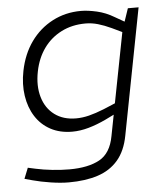

<svg xmlns="http://www.w3.org/2000/svg" viewBox="-51 -547 701 803"><g transform="rotate(-5 299.0 -146.0)"><path d="M206 209Q172 209 130 202.5Q88 196 55 187L22 178L40 133L72 140Q104 147 141.5 151Q179 155 213 155Q292 155 339.5 129Q387 103 400 32L487 -417L492 -427L515 -495H560L458 34Q446 98 413 136.5Q380 175 328 192Q276 209 206 209ZM239 -1Q187 -1 148 -22Q109 -43 85 -80.5Q61 -118 53.5 -167.5Q46 -217 57 -272Q71 -342 107.5 -393Q144 -444 198.5 -472.5Q253 -501 318 -501Q347 -501 384.5 -492.5Q422 -484 457 -463L506 -435L487 -396L441 -418Q411 -432 385 -439.5Q359 -447 333 -447Q276 -447 231 -424Q186 -401 157 -360.5Q128 -320 117 -265Q105 -205 119 -157Q133 -109 169.5 -82Q206 -55 259 -55Q286 -55 314 -62Q342 -69 377 -83L427 -104L434 -65L381 -39Q343 -21 307.5 -11Q272 -1 239 -1Z"/></g></svg>

Font: REM ExtraLight
Style: Italic
Weight: 250
Italic angle: -11°
Designer: Octavio Pardo
Foundry: Ashler Design
Version: Version 1.005;gftools[0.9.28]